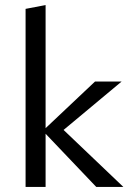

<svg xmlns="http://www.w3.org/2000/svg" viewBox="-20 -738 516 758"><path d="M467 0H360L160 -210V0H81V-703L160 -718V-232L355 -416H460L231 -225Z"/></svg>

Font: EauTest Medium
Style: Regular
Weight: 500
Designer: Christian Thalmann (Catharsis Fonts)
Version: Version 0.001;PS 000.001;hotconv 1.0.88;makeotf.lib2.5.64775